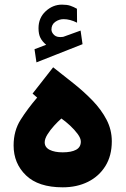

<svg xmlns="http://www.w3.org/2000/svg" viewBox="-20 -802 536 820"><path d="M177.2 -610.8Q160.6 -624.5 152.6 -640.4Q144.5 -656.2 144.5 -681.6Q144.5 -725.6 175 -753.9Q205.6 -782.2 244.6 -782.2Q266.1 -782.2 280 -777.6Q293.9 -772.9 308.6 -764.6L309.1 -705.1Q279.3 -720.2 251.5 -720.2Q232.4 -720.2 216.1 -708.7Q199.7 -697.3 199.7 -675.3Q200.2 -662.6 211.9 -651.9Q223.6 -641.1 249 -644.5Q249.5 -644.5 252.4 -645.5L324.2 -671.4L332.5 -613.3L135.7 -535.6L127.4 -591.8ZM138.7 -385.3 119.1 -402.3 207 -514.6Q250 -481 293.9 -446Q337.9 -411.1 375 -372.8Q412.1 -334.5 434.8 -291.3Q457.5 -248 457.5 -198.7Q457.5 -137.2 430.4 -93.3Q403.3 -49.3 356 -25.6Q308.6 -2 248 -2Q144 -2 91.1 -53Q38.1 -104 38.1 -180.7Q38.1 -243.2 67.9 -290.3Q97.7 -337.4 138.7 -385.3ZM325.2 -197.3Q325.2 -211.4 311.8 -229.7Q298.3 -248 279.1 -265.9Q259.8 -283.7 242.2 -295.9Q227.5 -283.2 210.9 -264.9Q194.3 -246.6 182.6 -227.8Q170.9 -209 170.9 -194.3Q170.9 -172.9 192.1 -162.1Q213.4 -151.4 247.6 -151.4Q284.7 -151.4 304.9 -162.4Q325.2 -173.3 325.2 -197.3Z"/></svg>

Font: Vazirmatn FD NL Black
Style: Regular
Weight: 900
Designer: Saber Rastikerdar
Foundry: Saber Rastikerdar
Version: Version 33.003